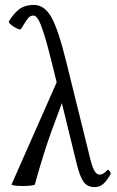

<svg xmlns="http://www.w3.org/2000/svg" viewBox="-20 -745 472 776"><path d="M26.9 0 209 -412.1 192.9 -478Q172.9 -560.1 158.4 -605.7Q144 -651.4 134.5 -666.7Q125 -682.1 115.2 -682.1Q103 -682.1 95 -673.1Q86.9 -664.1 64.9 -627.9Q62.5 -623.5 49.3 -629.4Q36.1 -635.3 24.7 -645Q13.2 -654.8 16.1 -659.2Q38.1 -694.3 60.3 -709.7Q82.5 -725.1 117.2 -725.1Q159.7 -725.1 188 -674.8Q216.3 -624.5 249 -490.2L346.2 -97.2Q355 -64 363.5 -51.5Q372.1 -39.1 382.8 -39.1Q397.5 -39.1 413.1 -57.1Q418 -61 423.6 -52.7Q429.2 -44.4 426.8 -41Q410.2 -12.2 396 -0.5Q381.8 11.2 362.8 11.2Q333.5 11.2 318.4 -9.3Q303.2 -29.8 290 -83L230 -328.1L186 -209Q153.8 -119.1 121.1 0Q120.6 3.9 96.2 5.9Q71.8 7.8 48.3 5.9Q24.9 3.9 26.9 0Z"/></svg>

Font: Junicode SmCond Light
Style: Regular
Weight: 300
Width: 4
Designer: Peter S. Baker
Version: Version 2.206